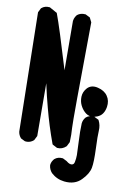

<svg xmlns="http://www.w3.org/2000/svg" viewBox="-97 -818 694 1014"><g transform="rotate(10 250.0 -311.0)"><path d="M320.3 134.8Q279.8 130.4 250 103V102.5H249.5Q242.2 94.2 237.8 84.5Q233.4 74.7 232.4 63.5V62.5V61.5Q232.9 56.6 234.1 52.2Q235.4 47.9 237.3 43.7Q239.3 39.6 241.9 35.9Q244.6 32.2 247.6 28.3H248L248.5 27.8Q265.1 13.2 291 15.6H293L294.4 16.6L314 26.4L314.9 26.9L315.9 27.8Q324.7 35.2 332 37.8Q339.4 40.5 345 39.3Q350.6 38.1 353.8 34.4Q356.9 30.8 358.4 23.4Q362.3 4.9 362.3 -14.2Q362.3 -33.7 359.4 -87.4Q356.4 -141.6 358.4 -183.1V-183.6Q359.4 -192.9 363 -201.2Q366.7 -209.5 372.6 -216.3L373 -216.8L373.5 -217.3Q390.1 -231.9 416 -229.5H418L419.4 -228.5L439 -218.8L441.9 -217.3L443.4 -214.8Q456.1 -190.4 454.1 -160.6Q452.1 -133.8 455.1 -64.5Q456.5 -29.3 455.8 -3.7Q455.1 22 452.1 38.1Q445.8 71.3 412.1 105.5Q377.9 141.1 320.3 134.8ZM250.5 -34.2 230 -44.9 226.6 -46.9 225.1 -50.3Q191.9 -140.6 167.5 -233.9Q152.3 -290 137.2 -359.4L138.7 -79.1V-76.7L137.7 -74.7L127.9 -55.2L127 -53.7L126 -52.2Q122.1 -48.8 117.9 -46.1Q113.8 -43.5 109.4 -41.7Q105 -40 100.3 -38.8Q95.7 -37.6 90.8 -37.6Q85.9 -37.6 80.6 -38.1L79.1 -38.6L77.6 -39.1L58.1 -48.8L56.2 -49.8L55.2 -51.3Q49.3 -58.1 45.7 -66.4Q42 -74.7 41 -84V-84.5V-85L29.3 -718.8V-721.2L30.3 -723.1L40 -742.7L41 -744.6L42.5 -745.6Q59.1 -760.3 85 -757.8H86.9L88.9 -756.3L124 -736.8L127 -735.4L128.4 -731.9Q154.3 -663.1 220.2 -443.8L218.8 -707V-707.5V-708Q219.7 -714.4 221.4 -720Q223.1 -725.6 226.1 -730.7Q229 -735.8 232.9 -740.7L233.4 -741.2L234.4 -742.2Q252 -756.3 277.3 -753.9H279.3L280.8 -752.9L300.3 -743.2L303.2 -741.7L304.7 -738.8L314.5 -719.2L315.4 -717.3V-714.8Q309.6 -187 312.5 -151.4Q315.4 -114.3 313.5 -76.7V-74.7L312.5 -72.8L302.7 -53.2L301.8 -51.8L300.8 -50.3Q279.8 -30.8 253.9 -33.2H252ZM400.4 -227.5Q379.4 -230 364.3 -245.1Q350.1 -258.8 341.3 -277.3Q332 -296.9 332.5 -321.8Q333 -335.4 338.1 -347.4Q343.3 -359.4 353 -370.1Q375 -392.6 411.1 -383.3Q427.7 -379.4 440.9 -371.1Q454.1 -362.8 462.4 -350.6Q480 -325.7 474.6 -291.5Q472.7 -280.3 469.2 -271.2Q465.8 -262.2 460.4 -254.6Q455.1 -247.1 448.2 -242.2Q441.4 -237.3 433.8 -234.1Q426.3 -231 418.2 -229.2Q410.2 -227.5 401.4 -227.5H400.9Z"/></g></svg>

Font: NaikaiFont
Style: Bold
Weight: 700
Version: Version 1.89